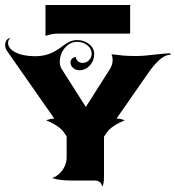

<svg xmlns="http://www.w3.org/2000/svg" viewBox="-27 -708 688 753"><path d="M151.4 -567.4V-688.5H483.4V-576.2H201.4Q177.7 -576.2 151.4 -567.4ZM-6.8 -531.2Q-6.8 -542.5 -1.1 -550.4Q4.6 -558.3 13.2 -558.3Q4.6 -550.8 4.6 -539.6Q4.6 -517.3 34.3 -502.4Q64 -487.5 110.8 -487.5Q138.7 -487.5 163 -495.7Q187.3 -503.9 212.6 -522.9Q230.7 -536.9 244.8 -543.8Q258.8 -550.8 275.4 -550.8Q303.2 -550.8 322.9 -534.8Q342.5 -518.8 342.5 -496.1Q342.5 -470 325.4 -451.3Q308.3 -432.6 284.4 -432.6Q270 -432.6 259.8 -441.5Q249.5 -450.4 249.5 -463.1Q249.5 -471.7 255.7 -477.9Q262 -484.1 271 -484.1Q271 -474.6 278.7 -467.9Q286.4 -461.2 297.4 -461.2Q311.8 -461.2 322.1 -471.9Q332.5 -482.7 332.5 -497.8Q332.5 -516.8 315.8 -530.4Q299.1 -543.9 275.4 -543.9Q247.6 -543.9 227.5 -520.3Q207.5 -496.6 207.5 -464.1Q207.5 -449 215.6 -436.3L309.6 -288.6L403.6 -436.3Q414.8 -454.1 414.8 -473.4Q414.8 -484.9 410.2 -495.1Q419.7 -494.1 433.8 -492.6Q448 -491 455.3 -490.2Q462.6 -489.5 475.8 -488.9Q489 -488.3 504.9 -488.3Q535.2 -488.3 579.3 -493.7Q623.5 -499 641.6 -499V-493.2Q630.1 -493.2 618 -487.1Q606 -481 594.4 -469.7Q582.8 -458.5 573.4 -447Q564 -435.5 553.5 -420.4L429.9 -242.9Q444.1 -242.9 462.4 -236.6Q410.2 -214.1 393.1 -189.7L380.9 -172.4V-14.6Q380.9 16.1 373 24.4Q373 13.9 365.2 7Q357.4 0 343.3 0H253.9Q205.1 0 176.8 -9.8Q195.1 -15.6 208.6 -29.8Q222.2 -43.9 228.3 -59.6Q234.4 -75.2 234.4 -89.8V-173.3L222.9 -189.7Q205.8 -214.1 153.8 -236.6Q173.6 -242.9 186 -242.9L0.5 -508.3Q-6.8 -518.8 -6.8 -531.2Z"/></svg>

Font: Agreloy
Style: Medium
Weight: 400
Designer: gluk
Foundry: gluk
Version: Version 0.27